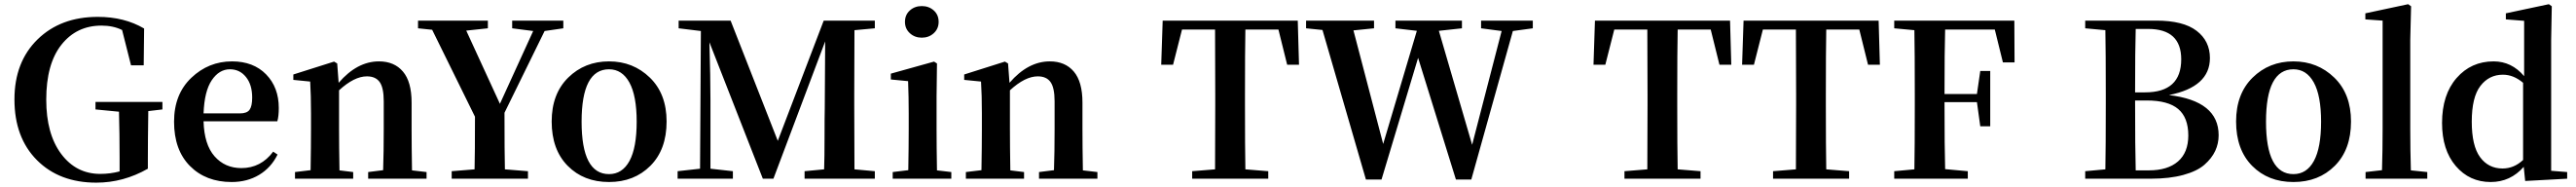

<svg xmlns="http://www.w3.org/2000/svg" viewBox="-20 -839 12106 878"><path d="M743.2 -360.4V-325.2L676.8 -317.4Q674.8 -176.8 674.8 -95.7V-46.9Q559.6 18.6 432.6 18.6Q258.8 18.6 153.3 -87.4Q47.9 -193.4 47.9 -372.1Q47.9 -547.9 156.2 -653.8Q264.6 -759.8 439.5 -759.8Q564.5 -759.8 657.2 -705.1L655.3 -532.2H595.7L553.7 -698.2Q511.7 -718.8 457 -718.8Q339.8 -718.8 268.6 -628.9Q197.3 -539.1 197.3 -371.1Q197.3 -210 267.6 -116.2Q337.9 -22.5 451.2 -22.5Q498 -22.5 542 -34.2V-98.6Q542 -206.1 539.1 -314.5L428.7 -325.2V-360.4Z M936.5 -306.6H1107.4Q1140.6 -306.6 1152.8 -323.7Q1165 -340.8 1165 -380.9Q1165 -441.4 1135.7 -477.5Q1106.4 -513.7 1060.5 -513.7Q1009.8 -513.7 975.1 -462.4Q940.4 -411.1 936.5 -306.6ZM1283.2 -269.5H936.5Q939.5 -160.2 988.3 -105Q1037.1 -49.8 1114.3 -49.8Q1206.1 -49.8 1263.7 -127L1284.2 -113.3Q1253.9 -51.8 1197.8 -18.1Q1141.6 15.6 1068.4 15.6Q947.3 15.6 872.6 -59.6Q797.9 -134.8 797.9 -267.6Q797.9 -396.5 878.9 -473.6Q960 -550.8 1070.3 -550.8Q1170.9 -550.8 1230.5 -489.7Q1290 -428.7 1290 -332Q1290 -293 1283.2 -269.5Z M1916 -39.1 1984.4 -31.2V0H1710V-31.2L1780.3 -40Q1783.2 -123 1783.2 -235.4V-363.3Q1783.2 -426.8 1764.2 -453.6Q1745.1 -480.5 1704.1 -480.5Q1644.5 -480.5 1573.2 -415V-235.4Q1573.2 -152.3 1575.2 -39.1L1639.6 -31.2V0H1366.2V-31.2L1439.5 -40Q1441.4 -153.3 1441.4 -235.4V-306.6Q1441.4 -392.6 1437.5 -456.1L1358.4 -463.9V-489.3L1549.8 -549.8L1564.5 -541L1571.3 -450.2Q1658.2 -550.8 1760.7 -550.8Q1833 -550.8 1873.5 -502.9Q1914.1 -455.1 1914.1 -357.4V-235.4Q1914.1 -152.3 1916 -39.1Z M2539.1 -693.4 2350.6 -309.6Q2350.6 -120.1 2352.5 -43.9L2460.9 -35.2V0H2102.5V-35.2L2210 -43.9Q2211.9 -116.2 2211.9 -291L2010.7 -699.2L1944.3 -706.1V-742.2H2272.5V-706.1L2170.9 -695.3L2329.1 -351.6L2485.4 -693.4L2386.7 -706.1V-742.2H2627V-706.1Z M2841.8 15.6Q2722.7 15.6 2647.5 -60.5Q2572.3 -136.7 2572.3 -268.6Q2572.3 -398.4 2649.9 -474.6Q2727.5 -550.8 2841.8 -550.8Q2955.1 -550.8 3033.7 -474.6Q3112.3 -398.4 3112.3 -268.6Q3112.3 -136.7 3036.1 -60.5Q2960 15.6 2841.8 15.6ZM2841.8 -21.5Q2904.3 -21.5 2938 -83.5Q2971.7 -145.5 2971.7 -267.6Q2971.7 -389.6 2937.5 -451.7Q2903.3 -513.7 2841.8 -513.7Q2712.9 -513.7 2712.9 -267.6Q2712.9 -21.5 2841.8 -21.5Z M4090.8 -706.1 3995.1 -697.3Q3994.1 -596.7 3994.1 -394.5V-345.7Q3994.1 -143.6 3995.1 -43.9L4090.8 -35.2V0H3760.7V-35.2L3852.5 -43.9Q3854.5 -97.7 3854.5 -195.3Q3854.5 -293 3855.5 -330.1L3857.4 -644.5L3614.3 0H3564.5L3313.5 -640.6Q3318.4 -474.6 3318.4 -366.2V-46.9L3423.8 -35.2V0H3164.1V-35.2L3269.5 -46.9L3273.4 -693.4L3168.9 -706.1V-742.2H3413.1L3634.8 -177.7L3850.6 -742.2H4090.8Z M4232.4 -736.3Q4232.4 -769.5 4255.4 -790Q4278.3 -810.5 4311.5 -810.5Q4344.7 -810.5 4367.7 -790Q4390.6 -769.5 4390.6 -736.3Q4390.6 -704.1 4367.7 -683.1Q4344.7 -662.1 4311.5 -662.1Q4278.3 -662.1 4255.4 -683.1Q4232.4 -704.1 4232.4 -736.3ZM4382.8 -39.1 4450.2 -31.2V0H4174.8V-31.2L4248 -40Q4250 -153.3 4250 -235.4V-305.7Q4250 -382.8 4247.1 -458L4166 -465.8V-493.2L4369.1 -549.8L4382.8 -541L4380.9 -384.8V-235.4Q4380.9 -152.3 4382.8 -39.1Z M5068.4 -39.1 5136.7 -31.2V0H4862.3V-31.2L4932.6 -40Q4935.5 -123 4935.5 -235.4V-363.3Q4935.5 -426.8 4916.5 -453.6Q4897.5 -480.5 4856.4 -480.5Q4796.9 -480.5 4725.6 -415V-235.4Q4725.6 -152.3 4727.5 -39.1L4792 -31.2V0H4518.6V-31.2L4591.8 -40Q4593.8 -153.3 4593.8 -235.4V-306.6Q4593.8 -392.6 4589.8 -456.1L4510.7 -463.9V-489.3L4702.1 -549.8L4716.8 -541L4723.6 -450.2Q4810.5 -550.8 4913.1 -550.8Q4985.4 -550.8 5025.9 -502.9Q5066.4 -455.1 5066.4 -357.4V-235.4Q5066.4 -152.3 5068.4 -39.1Z M5987.3 -700.2H5832Q5830.1 -600.6 5830.1 -394.5V-345.7Q5830.1 -144.5 5832 -43.9L5939.5 -35.2V0H5582V-35.2L5689.5 -43.9Q5690.4 -142.6 5690.4 -345.7V-394.5Q5690.4 -599.6 5689.5 -700.2H5534.2L5492.2 -535.2H5436.5L5443.4 -742.2H6078.1L6084 -535.2H6028.3Z M7182.6 -742.2V-706.1L7088.9 -693.4L6893.6 3.9H6821.3L6643.6 -567.4L6471.7 3.9H6398.4L6194.3 -698.2L6117.2 -706.1V-742.2H6436.5V-706.1L6339.8 -696.3L6479.5 -163.1L6637.7 -694.3L6537.1 -706.1V-742.2H6849.6V-706.1L6741.2 -694.3L6897.5 -159.2L7036.1 -693.4L6939.5 -706.1V-742.2Z M8018.6 -700.2H7863.3Q7861.3 -600.6 7861.3 -394.5V-345.7Q7861.3 -144.5 7863.3 -43.9L7970.7 -35.2V0H7613.3V-35.2L7720.7 -43.9Q7721.7 -142.6 7721.7 -345.7V-394.5Q7721.7 -599.6 7720.7 -700.2H7565.4L7523.4 -535.2H7467.8L7474.6 -742.2H8109.4L8115.2 -535.2H8059.6Z M8716.8 -700.2H8561.5Q8559.6 -600.6 8559.6 -394.5V-345.7Q8559.6 -144.5 8561.5 -43.9L8668.9 -35.2V0H8311.5V-35.2L8418.9 -43.9Q8419.9 -142.6 8419.9 -345.7V-394.5Q8419.9 -599.6 8418.9 -700.2H8263.7L8221.7 -535.2H8166L8172.9 -742.2H8807.6L8813.5 -535.2H8757.8Z M9353.5 -700.2H9120.1Q9117.2 -602.5 9117.2 -397.5H9269.5L9285.2 -505.9H9332V-246.1H9285.2L9269.5 -359.4H9117.2Q9117.2 -144.5 9120.1 -44.9L9226.6 -35.2V0H8880.9V-35.2L8975.6 -43.9Q8977.5 -142.6 8977.5 -345.7V-394.5Q8977.5 -596.7 8975.6 -697.3L8880.9 -706.1V-742.2H9445.3L9446.3 -545.9H9391.6Z M10015.6 -39.1H10077.1Q10166 -39.1 10214.4 -81.1Q10262.7 -123 10262.7 -203.1Q10262.7 -287.1 10215.3 -327.1Q10168 -367.2 10067.4 -367.2H10012.7Q10012.7 -142.6 10015.6 -39.1ZM10074.2 -703.1H10015.6Q10012.7 -606.4 10012.7 -405.3H10059.6Q10229.5 -405.3 10229.5 -560.5Q10229.5 -703.1 10074.2 -703.1ZM9778.3 -742.2H10112.3Q10239.3 -742.2 10301.8 -694.3Q10364.3 -646.5 10364.3 -566.4Q10364.3 -430.7 10171.9 -392.6Q10405.3 -365.2 10405.3 -204.1Q10405.3 -165 10389.2 -130.4Q10373 -95.7 10338.4 -65.4Q10303.7 -35.2 10239.3 -17.6Q10174.8 0 10086.9 0H9778.3V-35.2L9873 -43.9Q9875 -145.5 9875 -355.5V-398.4Q9875 -598.6 9873 -697.3L9778.3 -706.1Z M10756.8 15.6Q10637.7 15.6 10562.5 -60.5Q10487.3 -136.7 10487.3 -268.6Q10487.3 -398.4 10564.9 -474.6Q10642.6 -550.8 10756.8 -550.8Q10870.1 -550.8 10948.7 -474.6Q11027.3 -398.4 11027.3 -268.6Q11027.3 -136.7 10951.2 -60.5Q10875 15.6 10756.8 15.6ZM10756.8 -21.5Q10819.3 -21.5 10853 -83.5Q10886.7 -145.5 10886.7 -267.6Q10886.7 -389.6 10852.5 -451.7Q10818.4 -513.7 10756.8 -513.7Q10627.9 -513.7 10627.9 -267.6Q10627.9 -21.5 10756.8 -21.5Z M11308.6 -39.1 11385.7 -31.2V0H11095.7V-31.2L11172.9 -40Q11175.8 -134.8 11175.8 -235.4V-742.2L11094.7 -748V-776.4L11295.9 -819.3L11309.6 -809.6L11305.7 -651.4V-235.4Q11305.7 -135.7 11308.6 -39.1Z M11835.9 -87.9V-450.2Q11791 -488.3 11741.2 -488.3Q11675.8 -488.3 11635.3 -435.5Q11594.7 -382.8 11594.7 -267.6Q11594.7 -154.3 11633.8 -101.1Q11672.9 -47.9 11739.3 -47.9Q11793 -47.9 11835.9 -87.9ZM11967.8 -37.1 12043 -31.2V0L11845.7 10.7L11838.9 -55.7Q11776.4 15.6 11683.6 15.6Q11584 15.6 11519.5 -59.6Q11455.1 -134.8 11455.1 -261.7Q11455.1 -394.5 11523.4 -472.7Q11591.8 -550.8 11697.3 -550.8Q11782.2 -550.8 11840.8 -481.4V-741.2L11754.9 -748V-776.4L11957 -819.3L11970.7 -809.6L11967.8 -652.3Z"/></svg>

Font: GenYoMin TW TTF Bold
Style: Regular
Weight: 700
Version: Version 1.300